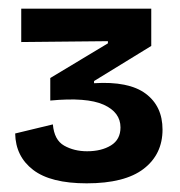

<svg xmlns="http://www.w3.org/2000/svg" viewBox="-20 -685 415 443"><path d="M180 -262Q97 -262 56.5 -293Q16 -324 15 -377L102 -398Q105 -362 128 -349Q151 -336 181 -336Q214 -336 236 -349.5Q258 -363 258 -391Q258 -426 219 -443.5Q180 -461 96 -453V-505L229 -585V-590L29 -588V-665H329V-579L197 -498V-493Q277 -498 316 -469Q355 -440 355 -386Q355 -329 311.5 -295.5Q268 -262 180 -262Z"/></svg>

Font: Bricolage Grotesque 96pt Medium
Style: Regular
Weight: 500
Designer: Mathieu Triay
Foundry: Atelier Triay
Version: Version 1.001; ttfautohint (v1.8.4.7-5d5b);gftools[0.9.33.de